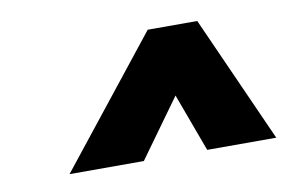

<svg xmlns="http://www.w3.org/2000/svg" viewBox="-42 -775 595 397"><g transform="rotate(-10 255.0 -577.0)"><path d="M320 -566 232 -444H76L287 -710H391L510 -444H365Z"/></g></svg>

Font: Jost* Heavy
Style: Italic
Weight: 800
Italic angle: -10°
Version: Version 3.7